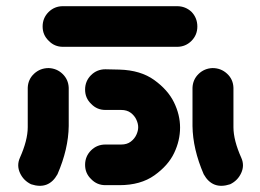

<svg xmlns="http://www.w3.org/2000/svg" viewBox="-20 -598 837 618"><path d="M117.2 -512.7Q117.2 -540 136.2 -559.1Q155.3 -578.1 182.6 -578.1H549.8Q577.1 -578.1 596.7 -559.6Q615.2 -540 615.2 -512.7Q615.2 -485.4 596.2 -466.3Q577.1 -447.3 549.8 -447.3H182.6Q155.3 -447.3 136.7 -466.8Q117.2 -485.4 117.2 -512.7ZM253.9 -309.6Q253.9 -336.9 272.9 -356Q292 -375 319.3 -375L364.3 -374Q432.6 -372.1 476.6 -340.3Q520.5 -308.6 540 -268.6Q559.6 -228.5 559.6 -187.5Q559.6 -145.5 540.5 -105.5Q521.5 -65.4 477.1 -33.7Q432.6 -2 364.3 -2H319.3Q292 -2 273.4 -21.5Q253.9 -40 253.9 -67.4Q253.9 -94.7 272.9 -113.8Q292 -132.8 319.3 -132.8H370.1Q388.7 -132.8 400.9 -142.1Q413.1 -151.4 418.9 -164.1Q424.8 -176.8 424.8 -188.5Q424.8 -200.2 418.9 -212.9Q413.1 -225.6 400.9 -234.9Q388.7 -244.1 370.1 -244.1H319.3Q292 -244.1 273.4 -263.7Q253.9 -282.2 253.9 -309.6ZM136.7 -378.9Q163.1 -377.9 181.6 -359.9Q200.2 -341.8 201.2 -315.4V-192.4Q200.2 -118.2 165 -37.1Q136.7 13.7 80.1 -4.9Q55.7 -16.6 44.4 -41Q33.2 -65.4 43.9 -89.8Q69.3 -146.5 69.3 -188.5V-315.4Q70.3 -342.8 89.8 -360.8Q109.4 -378.9 136.7 -378.9ZM664.1 -378.9Q691.4 -378.9 710.9 -360.8Q730.5 -342.8 731.4 -315.4V-188.5Q731.4 -146.5 756.8 -89.8Q767.6 -65.4 756.3 -41Q745.1 -16.6 720.7 -4.9Q664.1 13.7 635.7 -37.1Q600.6 -118.2 599.6 -192.4V-315.4Q600.6 -341.8 619.1 -359.9Q637.7 -377.9 664.1 -378.9Z"/></svg>

Font: Nico Moji
Style: Regular
Weight: 400
Version: Version 1.02